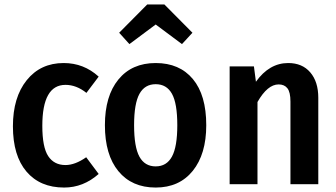

<svg xmlns="http://www.w3.org/2000/svg" viewBox="-20 -827 1510 862"><path d="M266 -544Q356 -544 423 -483L368 -410Q323 -446 274 -446Q170 -446 170 -262Q170 -166 196.5 -126Q223 -86 274 -86Q317 -86 367 -121L423 -46Q354 15 268 15Q160 15 99 -56.5Q38 -128 38 -260Q38 -390 100 -467Q162 -544 266 -544Z M561 -629 515 -680 641 -807H718L844 -680L797 -629L679 -717ZM906 -265Q906 -135 845.5 -60Q785 15 679 15Q572 15 511.5 -58.5Q451 -132 451 -265Q451 -396 511.5 -470Q572 -544 679 -544Q786 -544 846 -472Q906 -400 906 -265ZM582 -265Q582 -167 606 -123.5Q630 -80 679 -80Q728 -80 752 -124Q776 -168 776 -265Q776 -363 752 -406Q728 -449 679 -449Q630 -449 606 -405.5Q582 -362 582 -265Z M1274 -544Q1337 -544 1373 -502Q1409 -460 1409 -388V0H1284V-371Q1284 -413 1270.5 -430.5Q1257 -448 1231 -448Q1181 -448 1136 -369V0H1011V-529H1120L1129 -460Q1189 -544 1274 -544Z"/></svg>

Font: Fira Sans Condensed Medium
Style: Regular
Weight: 500
Width: 3
Designer: Carrois Corporate & Edenspiekermann AG
Foundry: Carrois Corporate GbR & Edenspiekermann AG
Version: Version 4.203;PS 004.203;hotconv 1.0.88;makeotf.lib2.5.64775